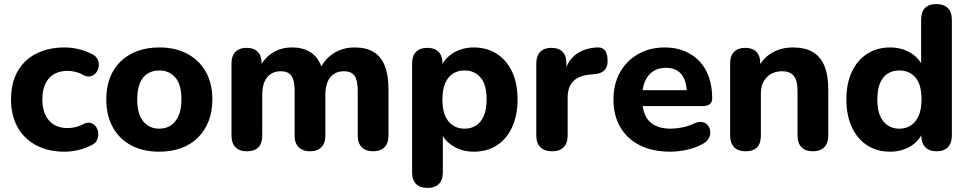

<svg xmlns="http://www.w3.org/2000/svg" viewBox="-20 -734 4753 943"><path d="M297 11Q217 11 157.5 -20.5Q98 -52 66 -110Q34 -168 34 -247Q34 -306 52 -353Q70 -400 104.5 -433Q139 -466 188 -483.5Q237 -501 297 -501Q328 -501 363 -493.5Q398 -486 432 -468Q452 -459 459.5 -442.5Q467 -426 465 -408.5Q463 -391 452.5 -377.5Q442 -364 426 -359.5Q410 -355 390 -365Q371 -376 350.5 -381Q330 -386 312 -386Q282 -386 259 -376.5Q236 -367 220.5 -349.5Q205 -332 196.5 -306Q188 -280 188 -246Q188 -180 220.5 -142.5Q253 -105 312 -105Q330 -105 350 -109.5Q370 -114 390 -125Q410 -135 426 -130Q442 -125 451.5 -111.5Q461 -98 462.5 -80.5Q464 -63 456.5 -46.5Q449 -30 430 -21Q396 -4 362 3.5Q328 11 297 11Z M762 11Q683 11 624.5 -20Q566 -51 534 -109Q502 -167 502 -246Q502 -305 520 -352Q538 -399 572.5 -432.5Q607 -466 655 -483.5Q703 -501 762 -501Q841 -501 899.5 -470Q958 -439 990.5 -382Q1023 -325 1023 -246Q1023 -186 1004.5 -139Q986 -92 952 -58Q918 -24 869.5 -6.5Q821 11 762 11ZM762 -102Q795 -102 819 -118Q843 -134 857 -165.5Q871 -197 871 -246Q871 -319 841 -353.5Q811 -388 762 -388Q730 -388 705.5 -373Q681 -358 667.5 -326.5Q654 -295 654 -246Q654 -173 684 -137.5Q714 -102 762 -102Z M1193 9Q1156 9 1136.5 -11Q1117 -31 1117 -68V-423Q1117 -460 1136.5 -479.5Q1156 -499 1191 -499Q1227 -499 1246 -479.5Q1265 -460 1265 -423V-359L1254 -399Q1274 -445 1316 -473Q1358 -501 1415 -501Q1472 -501 1510 -474Q1548 -447 1564 -391H1550Q1572 -442 1617.5 -471.5Q1663 -501 1722 -501Q1779 -501 1815.5 -478.5Q1852 -456 1870 -410.5Q1888 -365 1888 -295V-68Q1888 -31 1868.5 -11Q1849 9 1813 9Q1776 9 1756.5 -11Q1737 -31 1737 -68V-290Q1737 -339 1721.5 -361.5Q1706 -384 1669 -384Q1626 -384 1602 -354Q1578 -324 1578 -269V-68Q1578 -31 1558.5 -11Q1539 9 1503 9Q1467 9 1447 -11Q1427 -31 1427 -68V-290Q1427 -339 1411.5 -361.5Q1396 -384 1359 -384Q1316 -384 1292 -354Q1268 -324 1268 -269V-68Q1268 9 1193 9Z M2080 189Q2043 189 2023.5 169.5Q2004 150 2004 112V-423Q2004 -460 2023.5 -479.5Q2043 -499 2078 -499Q2115 -499 2134 -479.5Q2153 -460 2153 -423V-355L2142 -394Q2157 -442 2202.5 -471.5Q2248 -501 2307 -501Q2371 -501 2419.5 -470Q2468 -439 2495 -382Q2522 -325 2522 -246Q2522 -167 2495 -109Q2468 -51 2420 -20Q2372 11 2307 11Q2249 11 2204 -17.5Q2159 -46 2143 -92H2155V112Q2155 150 2135.5 169.5Q2116 189 2080 189ZM2262 -102Q2294 -102 2318.5 -118Q2343 -134 2356.5 -165.5Q2370 -197 2370 -246Q2370 -319 2340 -353.5Q2310 -388 2262 -388Q2230 -388 2205.5 -373Q2181 -358 2167 -326.5Q2153 -295 2153 -246Q2153 -173 2183 -137.5Q2213 -102 2262 -102Z M2692 9Q2654 9 2634 -11Q2614 -31 2614 -68V-423Q2614 -460 2633.5 -479.5Q2653 -499 2688 -499Q2724 -499 2743 -479.5Q2762 -460 2762 -423V-371H2752Q2764 -431 2805 -464Q2846 -497 2911 -501Q2936 -503 2949.5 -488.5Q2963 -474 2964 -441Q2966 -410 2951.5 -392Q2937 -374 2903 -370L2880 -368Q2823 -363 2795.5 -335Q2768 -307 2768 -254V-68Q2768 -31 2748.5 -11Q2729 9 2692 9Z M3272 11Q3185 11 3122.5 -20.5Q3060 -52 3026.5 -109.5Q2993 -167 2993 -245Q2993 -321 3025 -378.5Q3057 -436 3114.5 -468.5Q3172 -501 3245 -501Q3298 -501 3341 -483.5Q3384 -466 3415 -433.5Q3446 -401 3462 -354.5Q3478 -308 3478 -251Q3478 -232 3466 -222.5Q3454 -213 3431 -213H3117V-291H3369L3353 -277Q3353 -318 3341 -345.5Q3329 -373 3306.5 -387Q3284 -401 3251 -401Q3214 -401 3188 -384Q3162 -367 3148 -335Q3134 -303 3134 -258V-250Q3134 -174 3169.5 -138Q3205 -102 3275 -102Q3299 -102 3330 -108Q3361 -114 3388 -127Q3411 -138 3429 -134.5Q3447 -131 3457 -118Q3467 -105 3468.5 -88Q3470 -71 3461 -54.5Q3452 -38 3431 -27Q3397 -8 3354.5 1.5Q3312 11 3272 11Z M3642 9Q3605 9 3585.5 -11Q3566 -31 3566 -68V-423Q3566 -460 3585.5 -479.5Q3605 -499 3640 -499Q3676 -499 3695 -479.5Q3714 -460 3714 -423V-366L3703 -399Q3726 -448 3771.5 -474.5Q3817 -501 3875 -501Q3934 -501 3972 -478.5Q4010 -456 4029 -410.5Q4048 -365 4048 -295V-68Q4048 -31 4028.5 -11Q4009 9 3972 9Q3936 9 3916.5 -11Q3897 -31 3897 -68V-288Q3897 -339 3878.5 -361.5Q3860 -384 3822 -384Q3774 -384 3745.5 -354Q3717 -324 3717 -274V-68Q3717 9 3642 9Z M4352 11Q4288 11 4239.5 -20Q4191 -51 4164 -109Q4137 -167 4137 -246Q4137 -325 4164 -382Q4191 -439 4239.5 -470Q4288 -501 4352 -501Q4410 -501 4454.5 -473Q4499 -445 4515 -400H4504V-637Q4504 -675 4523 -694.5Q4542 -714 4579 -714Q4615 -714 4635 -694.5Q4655 -675 4655 -637V-68Q4655 -31 4635.5 -11Q4616 9 4580 9Q4544 9 4524.5 -11Q4505 -31 4505 -68V-136L4516 -97Q4502 -48 4456.5 -18.5Q4411 11 4352 11ZM4397 -102Q4430 -102 4454 -118Q4478 -134 4492 -165.5Q4506 -197 4506 -246Q4506 -319 4476 -353.5Q4446 -388 4397 -388Q4365 -388 4340.5 -373Q4316 -358 4302.5 -326.5Q4289 -295 4289 -246Q4289 -173 4319 -137.5Q4349 -102 4397 -102Z"/></svg>

Font: Nunito ExtraLight ExtraBold
Style: Regular
Weight: 800
Version: Version 3.602